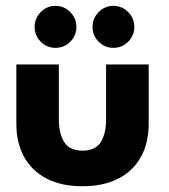

<svg xmlns="http://www.w3.org/2000/svg" viewBox="-20 -634 587 666"><path d="M184.1 -219.9Q184.1 -170.4 202.9 -140.9Q221.7 -111.4 265.9 -111.4Q310.7 -111.4 329.4 -140.9Q348 -170.4 348 -219.9V-410.5H495.7V-203.9Q495.7 -138.1 468.8 -89.6Q441.8 -41 390.5 -14.5Q339.2 12 265.9 12Q193 12 141.8 -14.5Q90.6 -41 63.7 -89.6Q36.7 -138.1 36.7 -203.9V-410.5H184.1ZM172.6 -613.6Q202.5 -613.6 223.8 -592.1Q245 -570.6 245 -540.6Q245 -510.6 223.8 -489.3Q202.5 -468 172.6 -468Q142.3 -468 121.2 -489.4Q100.1 -510.9 100.1 -540.6Q100.1 -570.4 121.2 -592Q142.3 -613.6 172.6 -613.6ZM373.6 -613.6Q403.4 -613.6 424.7 -592.1Q445.9 -570.6 445.9 -540.6Q445.9 -510.6 424.7 -489.3Q403.4 -468 373.6 -468Q343.2 -468 322.1 -489.4Q301 -510.9 301 -540.6Q301 -570.4 322.1 -592Q343.2 -613.6 373.6 -613.6Z"/></svg>

Font: League Spartan Extralight
Style: Regular
Weight: 200
Foundry: The League of Moveable Type
Version: Version 2.300; ttfautohint (v1.8.3)